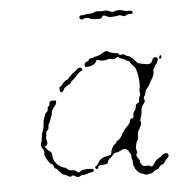

<svg xmlns="http://www.w3.org/2000/svg" viewBox="-47 -635 640 686"><g transform="rotate(-5 273.5 -292.5)"><path d="M143 -287H151L152 -281Q152 -274 145 -266Q133 -253 133 -242Q133 -236 130.5 -231.5Q128 -227 125.5 -218.5Q123 -210 120 -206.5Q117 -203 117 -194.5Q117 -186 112 -182.5Q107 -179 107 -171.5Q107 -164 105.5 -159Q104 -154 107 -146Q111 -133 102 -128L97 -126L103 -119Q108 -111 112 -109Q122 -104 122 -93Q122 -75 133 -63Q136 -59 142 -54.5Q148 -50 153.5 -47.5Q159 -45 162 -45Q164 -45 171 -39Q178 -33 187.5 -33Q197 -33 202 -29Q212 -20 215 -25Q219 -32 243 -33Q260 -33 263 -30Q267 -27 264.5 -24Q262 -21 256 -20Q248 -19 240.5 -16Q233 -13 225.5 -13Q218 -13 215 -10Q208 -4 198 -10.5Q188 -17 185 -13Q183 -10 178 -11Q173 -12 169 -15Q164 -19 158 -20Q152 -21 148.5 -26Q145 -31 141.5 -33.5Q138 -36 137 -39Q136 -42 131 -43.5Q126 -45 123.5 -53Q121 -61 118 -61Q112 -61 100 -82Q92 -96 94 -102Q96 -108 92 -115Q81 -131 86 -140Q89 -145 90 -158.5Q91 -172 95.5 -183Q100 -194 100 -201Q101 -221 106 -231Q108 -236 109.5 -241Q111 -246 115.5 -248.5Q120 -251 120 -259Q120 -267 124 -268.5Q128 -270 127.5 -276Q127 -282 131 -285Q135 -288 143 -287ZM234 -389Q246 -401 253 -393Q260 -386 250 -383Q244 -381 234 -369.5Q224 -358 217.5 -353.5Q211 -349 210 -345Q209 -341 204 -339.5Q199 -338 193.5 -333.5Q188 -329 187 -329Q186 -329 184 -324Q182 -319 178.5 -316Q175 -313 172 -314Q168 -316 168 -330Q168 -333 172 -334.5Q176 -336 178.5 -340.5Q181 -345 188 -351Q195 -357 198 -357Q201 -357 204.5 -362.5Q208 -368 209.5 -368Q211 -368 214 -372.5Q217 -377 221.5 -379Q226 -381 234 -389ZM541 -411Q541 -408 538.5 -404.5Q536 -401 534 -402Q533 -403 533 -406.5Q533 -410 534.5 -413Q536 -416 538 -415.5Q540 -415 541 -411ZM338 -444Q344 -447 345.5 -447Q347 -447 352 -445Q362 -438 384 -436Q389 -436 390 -432Q392 -427 403 -430Q408 -431 413 -426.5Q418 -422 422 -422Q427 -422 432.5 -417.5Q438 -413 455 -394Q456 -393 483 -388Q500 -385 505 -395Q507 -400 509 -404Q511 -409 518 -409.5Q525 -410 527 -405Q528 -403 526.5 -398.5Q525 -394 523 -389.5Q521 -385 518 -383Q514 -380 514 -377Q514 -374 510.5 -369.5Q507 -365 508 -361Q510 -348 497 -329Q492 -321 489 -314.5Q486 -308 480 -301.5Q474 -295 473 -287Q472 -279 468 -274.5Q464 -270 466 -265Q471 -257 464 -249Q453 -236 453 -221Q453 -214 451 -207Q444 -189 447 -184Q450 -179 445 -169Q440 -159 436 -152Q432 -145 433 -134Q434 -123 429 -118Q425 -113 423 -100.5Q421 -88 424 -81Q426 -77 423 -73Q418 -66 426 -56Q432 -49 432 -44Q432 -34 442 -27Q444 -25 454 -26Q464 -27 466 -24.5Q468 -22 471.5 -22Q475 -22 477.5 -25Q480 -28 485 -36Q490 -44 498 -48Q506 -52 510.5 -57Q515 -62 522.5 -64Q530 -66 533 -63Q540 -56 530 -46Q524 -41 520 -34Q516 -27 512 -26Q504 -24 499 -17Q494 -9 489 -9Q484 -9 478 -3Q472 3 469 2.5Q466 2 458.5 4.5Q451 7 444 3.5Q437 0 433.5 0Q430 0 420.5 -9.5Q411 -19 411.5 -22Q412 -25 409 -28Q406 -31 406.5 -40Q407 -49 404.5 -54.5Q402 -60 403 -65Q404 -70 399 -76.5Q394 -83 394 -86Q394 -87 391.5 -88.5Q389 -90 386 -91.5Q383 -93 380 -93Q376 -93 366.5 -88Q357 -83 354 -83Q343 -83 338 -75Q335 -71 327 -64.5Q319 -58 318 -52Q317 -49 316.5 -48Q316 -47 315 -46Q314 -45 312.5 -45Q311 -45 308 -44Q305 -44 298.5 -43Q292 -42 291 -42Q282 -41 282 -37Q282 -30 277 -30Q274 -30 272 -32.5Q270 -35 271 -37.5Q272 -40 276 -42Q280 -44 284 -52Q292 -69 318 -73Q333 -74 333 -84Q333 -87 335 -93Q337 -99 340.5 -104.5Q344 -110 347 -112Q352 -115 353 -118Q354 -121 359 -125Q370 -131 375 -142Q383 -159 400 -175Q409 -185 409 -190Q410 -195 412 -197.5Q414 -200 416 -199Q423 -197 423 -209Q422 -217 428 -224.5Q434 -232 434 -239Q434 -249 443 -252Q448 -253 448 -265Q448 -271 451.5 -276.5Q455 -282 453 -287Q451 -292 453 -301Q456 -311 454.5 -331.5Q453 -352 450 -362Q447 -370 446 -374.5Q445 -379 437 -387Q429 -395 429 -397Q429 -398 427 -400.5Q425 -403 422.5 -404.5Q420 -406 418 -406Q415 -406 411.5 -409.5Q408 -413 401 -414.5Q394 -416 391 -419L387 -423L379 -419Q368 -413 361 -417Q357 -419 349 -417Q332 -411 316 -417Q308 -420 306 -412Q304 -406 293 -401Q282 -395 267 -397Q266 -397 265 -403Q264 -413 274 -415Q278 -416 280 -419Q284 -427 295 -427Q299 -427 300 -428.5Q301 -430 308 -431Q319 -432 338 -444ZM330 -591Q344 -589 354 -591Q361 -592 369 -588Q380 -582 389 -586Q404 -592 422 -585Q431 -582 439.5 -583Q448 -584 451 -580Q454 -575 451.5 -573Q449 -571 440 -571Q431 -571 428 -568Q424 -563 413 -568Q406 -571 400 -569.5Q394 -568 380.5 -567Q367 -566 361 -569.5Q355 -573 349.5 -574Q344 -575 343 -571Q341 -566 336.5 -564.5Q332 -563 319 -564Q302 -564 298 -568Q293 -571 286.5 -571Q280 -571 276 -569Q269 -564 264 -569Q259 -573 262 -578Q265 -583 272 -582Q277 -581 283.5 -583.5Q290 -586 298 -585Q306 -584 313.5 -588Q321 -592 330 -591Z"/></g></svg>

Font: TT2020 Style D
Style: Italic
Weight: 400
Italic angle: -15°
Version: Version 0.2.000